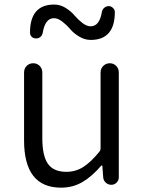

<svg xmlns="http://www.w3.org/2000/svg" viewBox="-20 -821 642 853"><path d="M251 12.7Q86.9 12.7 86.9 -197.3V-499Q86.9 -516.6 98.6 -528.3Q110.4 -540 127.4 -540Q144.5 -540 156.2 -528.3Q168 -516.6 168 -499V-207Q168 -128.9 192.9 -93.3Q217.8 -57.6 275.4 -57.6Q315.4 -57.6 349.1 -78.6Q382.8 -99.6 421.9 -147.5Q426.8 -153.3 426.8 -160.2V-499Q426.8 -516.6 439 -528.3Q451.2 -540 467.8 -540Q484.4 -540 496.1 -528.3Q507.8 -516.6 507.8 -499V-33.2Q507.8 -19.5 498 -9.8Q488.3 0 474.6 0Q460 0 449.7 -9.8Q439.5 -19.5 438.5 -33.2L434.6 -85Q433.6 -85.9 432.1 -85.9Q430.7 -85.9 429.7 -85Q388.7 -37.1 346.2 -12.2Q303.7 12.7 251 12.7ZM382.8 -643.6Q356.4 -643.6 331.5 -658.7Q306.6 -673.8 291.5 -691.9Q276.4 -710 256.8 -725.1Q237.3 -740.2 219.7 -740.2Q180.7 -740.2 169.9 -675.8Q168 -664.1 159.2 -656.7Q150.4 -649.4 138.7 -650.4Q127 -650.4 119.1 -659.2Q113.3 -667 113.3 -675.8Q113.3 -800.8 220.7 -800.8Q248 -800.8 272 -785.6Q295.9 -770.5 311 -752.4Q326.2 -734.4 345.7 -719.2Q365.2 -704.1 382.8 -704.1Q421.9 -704.1 432.6 -767.6Q434.6 -779.3 443.4 -786.6Q452.1 -793.9 463.9 -793.9Q475.6 -793 483.4 -784.2Q490.2 -777.3 490.2 -767.6Q490.2 -643.6 382.8 -643.6Z"/></svg>

Font: Gen Jyuu Gothic Normal
Style: Regular
Weight: 300
Designer: [Source Han Sans]
Ryoko NISHIZUKA  (kana & ideographs); Paul D. Hunt (Latin, Greek & Cyrillic); Wenlong ZHANG  (bopomofo
Version: Version 1.002.20150607